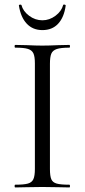

<svg xmlns="http://www.w3.org/2000/svg" viewBox="-20 -822 372 842"><path d="M284 -12Q287 -12 287 -6Q287 0 284 0Q254 0 236 -1L165 -2L96 -1Q78 0 47 0Q44 0 44 -6Q44 -12 47 -12Q85 -12 102.5 -17Q120 -22 126.5 -36.5Q133 -51 133 -81V-544Q133 -574 126.5 -588Q120 -602 102.5 -607.5Q85 -613 47 -613Q44 -613 44 -619Q44 -625 47 -625L96 -624Q138 -622 165 -622Q195 -622 237 -624L284 -625Q287 -625 287 -619Q287 -613 284 -613Q247 -613 229 -607Q211 -601 205 -586.5Q199 -572 199 -542V-81Q199 -50 205 -36Q211 -22 228.5 -17Q246 -12 284 -12ZM63 -797Q62 -801 67.5 -801.5Q73 -802 74 -800Q81 -773 107.5 -753Q134 -733 166 -733Q197 -733 223.5 -753Q250 -773 257 -800Q257 -802 261 -802Q264 -802 266.5 -800.5Q269 -799 268 -797Q261 -746 235 -718Q209 -690 166 -690Q124 -690 97.5 -718Q71 -746 63 -797Z"/></svg>

Font: Cormorant Infant
Style: Regular
Weight: 400
Designer: Christian Thalmann (Catharsis Fonts)
Foundry: Catharsis Fonts
Version: Version 4.000